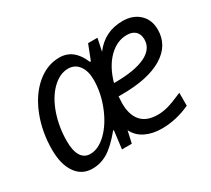

<svg xmlns="http://www.w3.org/2000/svg" viewBox="-111 -739 1038 943"><g transform="rotate(-30 407.5 -267.5)"><path d="M568.8 9.8Q515.1 9.8 475.6 -9.8Q436 -29.3 417 -67.9L401.9 0H346.2L358.9 -102.1H355Q301.8 -38.1 261.2 -14.2Q220.7 9.8 174.8 9.8Q115.2 9.8 81.5 -38.6Q47.9 -86.9 47.9 -169.9Q47.9 -271.5 82.3 -358.4Q116.7 -445.3 175.8 -495.1Q234.9 -544.9 304.2 -544.9Q386.2 -544.9 424.8 -451.2H430.2L462.9 -535.2H516.1L501 -463.9Q561 -544.9 663.1 -544.9Q720.7 -544.9 756.8 -511.7Q793 -478.5 793 -421.9Q793 -333 711.4 -283.4Q629.9 -233.9 481 -233.9H461.9L460 -194.8Q460 -129.4 491 -94.2Q522 -59.1 585 -59.1Q612.3 -59.1 641.6 -66.9Q670.9 -74.7 729 -100.1V-26.9Q649.4 9.8 568.8 9.8ZM201.2 -58.1Q248 -58.1 293.5 -102.5Q338.9 -147 367.9 -219.7Q397 -292.5 397 -366.2Q397 -416.5 374.8 -446.3Q352.5 -476.1 314.9 -476.1Q266.6 -476.1 223.6 -433.8Q180.7 -391.6 156.2 -320.3Q131.8 -249 131.8 -169.9Q131.8 -114.7 149.7 -86.4Q167.5 -58.1 201.2 -58.1ZM481.9 -301.8Q592.8 -301.8 652.3 -330.3Q711.9 -358.9 711.9 -413.1Q711.9 -442.9 694.8 -459Q677.7 -475.1 647 -475.1Q590.3 -475.1 543.9 -428.7Q497.6 -382.3 475.1 -301.8Z"/></g></svg>

Font: Open Sans Hebrew
Style: Italic
Weight: 400
Italic angle: -12°
Foundry: Ascender Corporation, Yanek Iontef
Version: Version 2.001;PS 002.001;hotconv 1.0.70;makeotf.lib2.5.58329